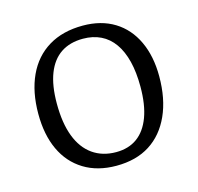

<svg xmlns="http://www.w3.org/2000/svg" viewBox="-84 -607 732 710"><g transform="rotate(-15 282.0 -252.5)"><path d="M278 14Q206 14 154 -18Q102 -50 75 -108Q48 -166 48 -246Q48 -330 76.5 -391.5Q105 -453 159.5 -486Q214 -519 291 -519Q361 -519 411.5 -488Q462 -457 489 -399.5Q516 -342 516 -265Q516 -179 487.5 -116Q459 -53 406.5 -19.5Q354 14 278 14ZM290 -35Q338 -35 371 -59Q404 -83 421.5 -130Q439 -177 439 -246Q439 -301 428.5 -343Q418 -385 397.5 -414Q377 -443 347 -457.5Q317 -472 279 -472Q229 -472 194.5 -449Q160 -426 142 -380Q124 -334 124 -265Q124 -190 143.5 -139Q163 -88 200.5 -61.5Q238 -35 290 -35Z"/></g></svg>

Font: Literata 18pt Light
Style: Regular
Weight: 300
Designer: Latin by Veronika Burian and Jose Scaglione. Greek by Irene Vlachou. Cyrillic by Vera Evstafieva.
Foundry: TypeTogether
Version: Version 3.103;gftools[0.9.29]